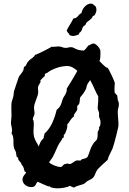

<svg xmlns="http://www.w3.org/2000/svg" viewBox="-20 -985 707 1050"><path d="M528.8 -678.2Q528.8 -669.9 527.6 -663.1Q526.4 -656.2 523.9 -650.9Q540.5 -633.3 559.1 -617.2L568.8 -613.8Q571.8 -610.4 578.1 -598.1Q584.5 -585.9 591.1 -572Q597.7 -558.1 602.8 -545.7Q607.9 -533.2 607.9 -529.8Q607.9 -522.5 606.9 -515.6Q606 -508.8 606 -501Q606 -495.6 606.4 -490.7Q606.9 -485.8 606.9 -480Q606.9 -478.5 608.6 -476.3Q610.4 -474.1 612.8 -471.7Q615.2 -469.2 617.7 -466.6Q620.1 -463.9 621.1 -461.9Q622.6 -456.5 622.6 -450.7Q622.6 -444.8 624 -439Q625 -434.6 627.4 -429.4Q629.9 -424.3 629.9 -419.9V-418Q630.9 -406.7 627.4 -396Q624 -385.3 624 -374Q624 -356 626 -337.6Q627.9 -319.3 627.9 -300.8Q627.9 -296.9 626 -287.1Q624 -277.3 620.8 -264.6Q617.7 -252 614 -237.3Q610.4 -222.7 606.7 -209.5Q603 -196.3 599.9 -186.3Q596.7 -176.3 595.2 -171.9Q588.4 -156.2 580.3 -141.4Q572.3 -126.5 568.8 -110.8Q554.7 -98.1 540.8 -85.4Q526.9 -72.8 514.2 -59.1Q510.3 -54.7 507.6 -49.3Q504.9 -43.9 502.7 -38.3Q500.5 -32.7 498 -27.1Q495.6 -21.5 492.2 -17.1Q484.4 -7.3 473.1 -2.4Q461.9 2.4 453.1 8.8Q450.2 10.7 448 13.7Q445.8 16.6 442.9 18.1Q436 22 428.7 24.2Q421.4 26.4 413.8 28.6Q406.2 30.8 398.9 33.4Q391.6 36.1 384.8 41Q379.4 38.6 373.5 36.6Q367.7 34.7 362.8 30.8Q356 34.7 347.4 37.4Q338.9 40 329.3 41.7Q319.8 43.5 310.5 44.2Q301.3 44.9 293.9 44.9Q290 44.9 285.2 44.4Q280.3 43.9 274.9 43.2Q269.5 42.5 264.4 41.3Q259.3 40 255.9 38.1Q254.9 37.6 253.7 36.4Q252.4 35.2 251 33.9Q249.5 32.7 248 32.7Q246.6 32.7 246.1 35.2Q231 28.3 216.1 22.5Q201.2 16.6 186 8.8Q181.6 12.7 179.4 17.8Q177.2 22.9 174.1 27.3Q170.9 31.7 166 34.9Q161.1 38.1 151.9 38.1Q143.1 38.1 134.5 35.4Q126 32.7 118.9 27.3Q111.8 22 107.4 14.4Q103 6.8 103 -2.9Q103 -10.3 105.5 -15.9Q107.9 -21.5 111.1 -25.6Q114.3 -29.8 117.4 -33.2Q120.6 -36.6 122.1 -40Q122.1 -41 123 -42Q119.6 -45.4 113.8 -48.8Q112.3 -58.6 108.9 -68.1Q105.5 -77.6 98.1 -85Q97.2 -90.8 94.2 -94.7Q91.3 -98.6 87.9 -102.1Q84.5 -105.5 81.8 -109.6Q79.1 -113.8 79.1 -121.1V-123L71.8 -127Q69.3 -133.8 68.8 -141.1Q68.4 -148.4 65.9 -155.8Q63.5 -161.1 60.5 -166.5Q57.6 -171.9 56.2 -178.2Q53.7 -187.5 53.7 -197.5Q53.7 -207.5 53.5 -217.8Q53.2 -228 51.3 -237.5Q49.3 -247.1 43 -255.9Q45.9 -263.7 45.9 -271Q45.9 -282.2 43 -293Q40 -303.7 40 -314.9Q40 -324.7 41.5 -333.7Q43 -342.8 43 -352.1Q43 -363.3 42.5 -374Q42 -384.8 42 -396Q42 -410.6 42.5 -417.7Q43 -424.8 44.4 -429.9Q45.9 -435.1 48.1 -440.9Q50.3 -446.8 53.2 -459Q54.7 -464.8 54.7 -471.4Q54.7 -478 56.2 -484.9Q61.5 -503.4 68.8 -522.9Q76.2 -542.5 82 -562Q83 -565.4 86.4 -570.1Q89.8 -574.7 93.8 -579.8Q97.7 -585 101.6 -590.3Q105.5 -595.7 107.9 -601.1Q109.4 -605 109.4 -609.1Q109.4 -613.3 110.8 -617.2Q112.3 -620.1 115.5 -621.6Q118.7 -623 121.1 -626Q125 -633.8 127.9 -639.9Q130.9 -646 137.2 -651.9Q140.6 -656.2 145.8 -659.9Q150.9 -663.6 156 -667.5Q161.1 -671.4 165.3 -675.5Q169.4 -679.7 171.9 -685.1Q173.8 -685.1 180.9 -688Q188 -690.9 197.8 -695.6Q207.5 -700.2 218.3 -705.6Q229 -710.9 238.5 -716.1Q248 -721.2 254.9 -724.9Q261.7 -728.5 263.2 -730Q265.6 -729 267.6 -729Q269.5 -729 272 -729Q279.8 -729 286.4 -730Q293 -731 299.8 -731Q310.5 -731 319.8 -727.1Q329.1 -723.1 338.9 -723.1Q346.7 -723.1 353.5 -725.1Q360.4 -727.1 368.2 -727.1Q377.9 -727.1 386.5 -721.7Q395 -716.3 403.8 -713.9Q410.6 -710.9 420.7 -710.2Q430.7 -709.5 438 -708L448.2 -716.8Q452.6 -722.2 456.1 -727.3Q459.5 -732.4 463.9 -736.8Q471.7 -738.3 477.5 -742.7Q483.4 -747.1 491.2 -747.1Q496.6 -747.1 502.7 -742.9Q508.8 -738.8 514.4 -732.9Q520 -727.1 523.9 -720.2Q527.8 -713.4 528.8 -708Q529.8 -701.2 529.3 -693.1Q528.8 -685.1 528.8 -678.2ZM529.8 -316.9Q529.8 -326.7 526.1 -334.7Q522.5 -342.8 521 -352.1Q522 -354.5 522 -356.7Q522 -358.9 522 -361.8Q522 -371.1 518.1 -378.9Q514.2 -386.7 514.2 -396Q514.2 -405.3 515.6 -413.6Q517.1 -421.9 517.1 -431.2V-459Q512.2 -465.8 507.3 -476.1Q502.4 -486.3 497.1 -498.3Q491.7 -510.3 485.8 -522.7Q480 -535.2 473.1 -546.9Q468.3 -539.6 463.1 -532.7Q458 -525.9 455.1 -517.1Q453.6 -513.2 453.1 -509Q452.6 -504.9 451.2 -501Q445.8 -488.3 437 -475.8Q428.2 -463.4 418.9 -453.1Q416.5 -444.8 416.3 -435.5Q416 -426.3 413.1 -418Q411.6 -413.6 408 -411.1Q404.3 -408.7 402.8 -404.8Q401.4 -400.9 402.1 -397Q402.8 -393.1 402.8 -390.1Q402.8 -384.3 399.7 -379.4Q396.5 -374.5 392.6 -369.6Q388.7 -364.7 385.7 -359.4Q382.8 -354 383.8 -347.2Q377.4 -343.8 373 -338.4Q368.7 -333 364.5 -327.1Q360.4 -321.3 356.7 -315.4Q353 -309.6 348.1 -305.2V-298.8Q348.6 -288.6 344.2 -275.4Q339.8 -262.2 335 -252.9Q333.5 -250.5 331.8 -250Q330.1 -249.5 329.1 -247.1Q328.1 -244.1 328.6 -241.2Q329.1 -238.3 329.1 -235.8V-233.9L321.8 -230Q319.3 -224.1 316.4 -218.8Q313.5 -213.4 309.1 -208Q302.2 -198.7 297.1 -188.2Q292 -177.7 287.4 -166.7Q282.7 -155.8 277.8 -145Q272.9 -134.3 267.1 -124Q263.2 -117.2 257.8 -110.6Q252.4 -104 248 -97.2Q254.9 -91.3 263.2 -86.7Q271.5 -82 280 -78.9Q288.6 -75.7 296.6 -73.7Q304.7 -71.8 311 -71.8Q316.4 -71.8 319.1 -74.5Q321.8 -77.1 324.5 -80.6Q327.1 -84 330.3 -86.2Q333.5 -88.4 339.8 -87.9Q342.8 -90.8 346.2 -90.8Q350.6 -90.8 353.8 -89.4Q356.9 -87.9 360.8 -87.9Q364.7 -87.9 369.4 -90.3Q374 -92.8 378.9 -96.2Q383.8 -99.6 388.7 -102.8Q393.6 -106 397.9 -106.9Q402.3 -108.4 407.5 -107.7Q412.6 -106.9 417 -106.9H420.9L426.8 -113.8Q434.6 -116.2 443.8 -118.2Q453.1 -120.1 459 -127Q465.8 -142.1 471.2 -159.4Q476.6 -176.8 484.9 -190.9Q492.7 -204.6 498.3 -209.5Q503.9 -214.4 507.3 -218.5Q510.7 -222.7 512.5 -230.7Q514.2 -238.8 514.2 -259.8Q514.2 -264.2 515.9 -267.1Q517.6 -270 519.3 -272.9Q521 -275.9 522 -279.3Q522.9 -282.7 521 -288.1Q526.4 -293.5 528.1 -301Q529.8 -308.6 529.8 -316.9ZM347.2 -624Q334.5 -624 319.6 -621.3Q304.7 -618.7 290.3 -613.8Q275.9 -608.9 262.7 -602.3Q249.5 -595.7 240.2 -587.9Q236.8 -585.4 233.2 -584.7Q229.5 -584 227.1 -581.1Q224.6 -578.6 225.1 -574.7Q225.6 -570.8 224.1 -567.9Q223.1 -567.9 219.7 -564.7Q216.3 -561.5 212.2 -557.6Q208 -553.7 204.8 -550Q201.7 -546.4 201.2 -545.9Q200.2 -543.5 201.2 -542Q202.1 -540.5 202.1 -538.1Q202.1 -537.1 200.2 -533.7Q198.2 -530.3 195.8 -525.9Q193.4 -521.5 190.9 -517.1Q188.5 -512.7 188 -509.8Q187 -502.9 188 -496.3Q189 -489.7 189 -482.9Q189 -472.2 185.3 -461.4Q181.6 -450.7 177.5 -439.7Q173.3 -428.7 169.7 -417.2Q166 -405.8 166 -394Q166 -387.2 167.5 -380.6Q168.9 -374 168.9 -367.2Q168.9 -357.9 164.8 -350.1Q160.6 -342.3 159.2 -333Q163.1 -327.1 164.1 -320.6Q165 -314 165 -307.1Q165 -297.4 164.1 -288.1Q163.1 -278.8 163.1 -269Q163.1 -258.8 163.8 -251Q164.6 -243.2 166.5 -236.1Q168.5 -229 171.6 -222.2Q174.8 -215.3 179.2 -207Q181.6 -203.1 184.1 -199.2Q186.5 -195.3 188 -190.9Q189 -188.5 189.5 -187Q189.9 -185.5 189.9 -183.1Q192.9 -188.5 195.3 -193.6Q197.8 -198.7 200.2 -205.1Q204.1 -213.9 208.5 -218.5Q212.9 -223.1 219.2 -230V-234.9Q219.2 -240.2 221.4 -243.7Q223.6 -247.1 222.2 -252.9Q250.5 -278.8 266.1 -313.7Q281.7 -348.6 290 -384.8Q297.9 -390.6 303 -396.7Q308.1 -402.8 311.3 -409.4Q314.5 -416 316.9 -423.6Q319.3 -431.2 321.8 -439.9Q324.7 -448.7 329.1 -455.3Q333.5 -461.9 337.2 -468.3Q340.8 -474.6 343.3 -482.2Q345.7 -489.7 345.2 -501Q346.7 -502.9 351.3 -510.5Q356 -518.1 362.3 -528.1Q368.7 -538.1 375.5 -549.8Q382.3 -561.5 388.2 -571.5Q394 -581.5 398.2 -588.9Q402.3 -596.2 402.8 -598.1Q391.1 -608.4 377 -616.2Q362.8 -624 347.2 -624ZM507.3 -928.2Q507.3 -925.8 506.1 -921.4Q504.9 -917 502.9 -912.6Q501 -908.2 499 -904.5Q497.1 -900.9 495.1 -899.4Q492.7 -898.4 490.7 -898.7Q488.8 -898.9 487.3 -897Q485.8 -890.6 481.9 -886Q478 -881.3 472.9 -877.2Q467.8 -873 462.6 -869.4Q457.5 -865.7 453.1 -861.3Q450.7 -858.4 449.7 -854.7Q448.7 -851.1 446.3 -848.1Q443.8 -845.7 440.7 -844.2Q437.5 -842.8 436 -840.3Q430.7 -833.5 428.5 -825Q426.3 -816.4 420.4 -810.1L415 -806.2Q412.6 -803.7 412.6 -801.3Q412.6 -798.8 410.2 -796.4Q408.7 -795.4 404.5 -793.9Q400.4 -792.5 395.5 -791.3Q390.6 -790 386.5 -789.1Q382.3 -788.1 380.4 -788.1Q373.5 -788.1 366.2 -791Q362.8 -791 361.3 -792.7Q359.9 -794.4 358.6 -796.9Q357.4 -799.3 356.4 -801.3Q355.5 -803.2 353 -804.2Q350.6 -808.6 347.9 -811.3Q345.2 -814 345.2 -819.3Q353.5 -836.4 363.5 -852.1Q373.5 -867.7 381.3 -884.3Q390.1 -884.3 395.8 -887.7Q401.4 -891.1 405.5 -896Q409.7 -900.9 414.1 -905.8Q418.5 -910.6 425.3 -913.1Q426.8 -921.9 431.4 -931.2Q436 -940.4 442.9 -948Q449.7 -955.6 458.5 -960.4Q467.3 -965.3 477.1 -965.3Q482.4 -965.3 484.4 -964.4Q490.2 -960 494.6 -957Q499 -954.1 501.7 -950.9Q504.4 -947.8 505.9 -942.6Q507.3 -937.5 507.3 -928.2Z"/></svg>

Font: Margarine
Style: Regular
Weight: 400
Designer: Astigmatic (AOETI)
Foundry: Astigmatic (AOETI)
Version: Version 1.000